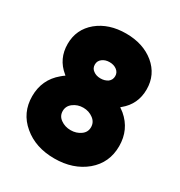

<svg xmlns="http://www.w3.org/2000/svg" viewBox="-171 -832 905 964"><g transform="rotate(30 282.0 -350.0)"><path d="M282 -282Q315 -282 340 -263Q364 -245 364 -216Q364 -187 340 -170Q315 -152 282 -152Q249 -152 224 -170Q200 -187 200 -216Q200 -245 224 -263Q249 -282 282 -282ZM282 -546Q307 -546 324 -533Q341 -520 341 -499Q341 -477 324 -464Q315 -458 304.5 -455Q294 -452 282 -452Q257 -452 240 -465Q223 -477 223 -499Q223 -520 240 -533Q257 -546 282 -546ZM282 -712Q183 -712 118 -659Q53 -605 53 -520Q53 -434 118 -381Q119 -380 120.5 -379Q122 -378 123 -376Q112 -369 102 -360Q30 -300 30 -204Q30 -108 102 -48Q173 12 282 12Q391 12 463 -48Q534 -108 534 -204Q534 -300 463 -360Q457 -364 451.5 -368.5Q446 -373 441 -376Q442 -378 443.5 -379Q445 -380 446 -381Q511 -434 511 -520Q511 -605 446 -659Q381 -712 282 -712Z"/></g></svg>

Font: Unageo
Style: Black
Weight: 900
Designer: Richard Sepsi
Foundry: Richard Sepsi
Version: Version 2.000